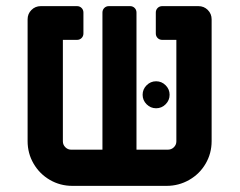

<svg xmlns="http://www.w3.org/2000/svg" viewBox="-20 -606 782 626"><path d="M670 -543V-146Q670 -106 650.5 -72.5Q631 -39 597 -19.5Q563 0 523 0H216Q176 0 142.5 -19.5Q109 -39 89.5 -72.5Q70 -106 70 -146V-543Q70 -561 82.5 -573.5Q95 -586 113 -586H231Q240 -586 246 -580Q252 -574 252 -565V-497Q252 -488 246 -482Q240 -476 231 -476H185V-145Q185 -134 193 -126Q201 -118 212 -118H314V-565Q314 -574 320 -580Q326 -586 335 -586H404Q413 -586 419 -580Q425 -574 425 -565V-118H527Q539 -118 547 -126Q555 -134 555 -145V-476H509Q500 -476 494 -482Q488 -488 488 -497V-565Q488 -574 494 -580Q500 -586 509 -586H627Q645 -586 657.5 -573.5Q670 -561 670 -543ZM445 -297Q445 -315 458 -328Q471 -341 489 -341Q507 -341 520 -328Q533 -315 533 -297Q533 -279 520 -266Q507 -253 489 -253Q471 -253 458 -266Q445 -279 445 -297Z"/></svg>

Font: Miriam Libre
Style: Bold
Weight: 700
Designer: Michal Sahar
Foundry: Hagilda
Version: Version 1.001